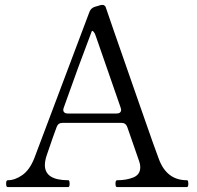

<svg xmlns="http://www.w3.org/2000/svg" viewBox="-20 -763 802 783"><path d="M748 -14Q748 0 742 0H458Q454 0 452.5 -3.5Q451 -7 451 -14Q451 -21 452.5 -24.5Q454 -28 458 -28Q496 -28 524 -39.5Q552 -51 552 -81Q552 -93 548 -104L499 -245Q493 -262 475 -262H235Q217 -262 211 -245L194 -198L172 -134Q163 -109 163 -90Q163 -28 258 -28Q262 -28 263 -23.5Q264 -19 264 -14Q264 0 258 0H12Q8 0 6.5 -3.5Q5 -7 5 -14Q5 -21 6.5 -24.5Q8 -28 12 -28Q41 -28 71 -49Q101 -70 120 -118L345 -715Q351 -730 366 -735L383 -740Q391 -743 397 -743Q403 -743 405 -741Q410 -738 411 -734L445 -635Q479 -538 547.5 -341Q616 -144 628 -114Q660 -28 742 -28Q746 -28 747 -23.5Q748 -19 748 -14ZM238 -315Q238 -308 243 -304Q248 -300 257 -300H455Q474 -300 474 -316L472 -324L372 -612Q368 -626 362 -633Q356 -640 354 -635Q298 -488 240 -324Q238 -318 238 -315Z"/></svg>

Font: Shippori Mincho B1
Style: Regular
Weight: 400
Designer: FONTDASU
Foundry: FONTDASU / Google Inc. / but / Adobe
Version: Version 3.110; ttfautohint (v1.8.3)